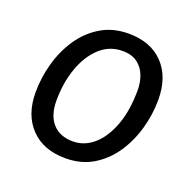

<svg xmlns="http://www.w3.org/2000/svg" viewBox="-103 -648 769 762"><g transform="rotate(20 281.5 -267.5)"><path d="M248 8Q155 8 101.5 -47.5Q48 -103 48 -198Q48 -260 65 -321Q82 -382 115.5 -432Q149 -482 199.5 -512.5Q250 -543 316 -543Q410 -543 463 -487.5Q516 -432 516 -336Q516 -275 499 -214Q482 -153 448.5 -103Q415 -53 365 -22.5Q315 8 248 8ZM253 -65Q301 -65 340 -98.5Q379 -132 402.5 -195Q426 -258 426 -346Q426 -376 415.5 -404.5Q405 -433 381 -451.5Q357 -470 317 -470Q262 -470 221.5 -432.5Q181 -395 159 -332.5Q137 -270 137 -195Q137 -133 167.5 -99Q198 -65 253 -65Z"/></g></svg>

Font: Noto Sans IKEA
Style: Italic
Weight: 400
Italic angle: -12°
Designer: Monotype Design Team
Foundry: Monotype Imaging Inc.
Version: Version 2.001